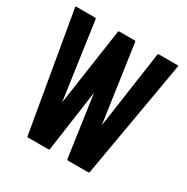

<svg xmlns="http://www.w3.org/2000/svg" viewBox="-159 -834 947 972"><g transform="rotate(30 314.5 -348.0)"><path d="M252.9 0H131.8Q127.4 0 127 -4.9L8.8 -691.9Q7.8 -695.8 11.7 -695.8H124Q127.9 -695.8 128.9 -691.9L192.9 -240.2L258.8 -691.9Q259.8 -695.8 264.6 -695.8H355Q358.9 -695.8 359.9 -691.9L424.8 -240.2L489.7 -691.9Q490.7 -695.8 494.6 -695.8H606Q610.8 -695.8 609.9 -691.9L490.7 -4.9Q490.2 -2.9 487.8 -1.5L485.8 0H364.7Q361.8 0 359.9 -4.9L308.6 -363.8L257.8 -4.9Q257.3 0 252.9 0Z"/></g></svg>

Font: Koulen
Style: Regular
Weight: 400
Designer: Danh Hong
Version: Version 8.000; ttfautohint (v1.8.3)